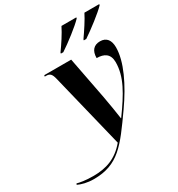

<svg xmlns="http://www.w3.org/2000/svg" viewBox="-392 -912 1201 1297"><g transform="rotate(-30 208.5 -263.0)"><path d="M368 -613 367 -606H386C442 -643 545 -722 578 -758L580 -766H464C443 -723 401 -660 368 -613ZM189 -613 188 -606H207C264 -643 364 -720 399 -758L401 -766H285C262 -719 223 -660 189 -613ZM-42 240C149 240 222 137 366 -67C463 -205 532 -347 532 -457C532 -512 508 -546 458 -546C410 -546 382 -517 382 -459C440 -459 480 -436 480 -371C480 -259 420 -159 323 -25H321C315 -68 301 -156 291 -208L228 -536H18L16 -526H26C57 -526 68 -513 78 -473L220 107C148 193 66 220 -35 220C-96 220 -139 212 -159 206L-163 215C-135 228 -94 240 -42 240Z"/></g></svg>

Font: Noto Serif Display
Style: Bold Italic
Weight: 700
Italic angle: -12°
Designer: Monotype Design Team
Foundry: Monotype Imaging Inc.
Version: Version 2.009